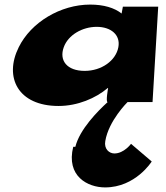

<svg xmlns="http://www.w3.org/2000/svg" viewBox="-20 -445 723 837"><path d="M299.2 195C267.6 323 362.1 372 438.1 372C571.1 372 641.4 259 641.4 259L551.2 182C551.2 182 520.7 224 478.7 224C455.7 224 432.8 204 439 170C453.6 81 536 0 536 0H645L669.7 -416H515.7L510.1 -386C478.9 -411 432 -425 373 -425C244 -425 115.3 -348 61.6 -239C-3.5 -108 58.4 17 235.4 17C318.4 17 397.6 -17 449.3 -61C449.3 -61 451.3 -61 451.3 -61C451.3 -61 440 0 449.3 0C406.4 39 327.1 119 308.5 195ZM257.9 -239C277.2 -293 339.5 -328 401.5 -328C463.5 -328 506.2 -293 495.9 -239C485 -181 423.1 -136 349.1 -136C272.1 -136 237 -181 257.9 -239Z"/></svg>

Font: Hussar Milosc
Style: Obl
Weight: 700
Foundry: Cannot Into Space Fonts
Version: Version 1.02